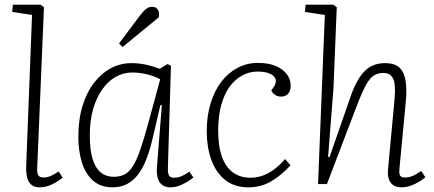

<svg xmlns="http://www.w3.org/2000/svg" viewBox="-20 -787 1856 821"><path d="M117 -723 32 -736 35 -767H153L168 -756L139 -67Q138 -45 144.5 -36.5Q151 -28 166 -28Q182 -28 197 -34.5Q212 -41 231 -54L248 -27Q236 -18 220 -8Q204 2 186 8Q168 14 149 14Q127 14 114 3Q101 -8 96 -28Q91 -48 92 -78Z M698 -73Q697 -47 702.5 -37Q708 -27 724 -27Q741 -27 757 -34Q773 -41 790 -53L807 -28Q793 -17 777 -7.5Q761 2 744 8Q727 14 708 14Q688 14 674.5 4.5Q661 -5 655 -24Q649 -43 651 -71L672 -337L666 -338L630 -184Q618 -135 602.5 -98Q587 -61 566.5 -36Q546 -11 520 1.5Q494 14 462 14Q410 14 377.5 -15Q345 -44 330 -93Q315 -142 315 -201Q315 -276 333 -334.5Q351 -393 382.5 -433.5Q414 -474 454.5 -495.5Q495 -517 541 -517Q575 -517 604 -510.5Q633 -504 663 -493L696 -513L711 -506ZM466 -31Q493 -31 512.5 -41Q532 -51 548 -76Q564 -101 579.5 -146Q595 -191 614 -260L665 -448Q644 -460 611 -468.5Q578 -477 545 -477Q508 -477 475 -458.5Q442 -440 417 -404.5Q392 -369 378 -320Q364 -271 364 -208Q364 -146 376 -107Q388 -68 411 -49.5Q434 -31 466 -31ZM578 -720Q595 -742 606.5 -750Q618 -758 631 -758Q647 -758 655 -745.5Q663 -733 659 -713L504 -586L489 -601Z M1082 -518Q1129 -518 1160 -504.5Q1191 -491 1207 -469Q1223 -447 1223 -421Q1223 -398 1212 -386Q1201 -374 1182 -374Q1167 -374 1156.5 -381Q1146 -388 1140 -400L1150 -414Q1163 -433 1158.5 -448Q1154 -463 1134 -472Q1114 -481 1082 -481Q1046 -481 1015 -464Q984 -447 961 -415Q938 -383 925.5 -336Q913 -289 913 -228Q913 -160 929.5 -115.5Q946 -71 977 -49Q1008 -27 1051 -27Q1075 -27 1099 -34.5Q1123 -42 1148.5 -60Q1174 -78 1199 -107L1222 -80Q1203 -59 1182 -41.5Q1161 -24 1139.5 -11.5Q1118 1 1093.5 7.5Q1069 14 1042 14Q981 14 941.5 -18.5Q902 -51 883 -105.5Q864 -160 864 -225Q864 -291 880.5 -345Q897 -399 926.5 -437.5Q956 -476 996 -497Q1036 -518 1082 -518Z M1799 -29Q1791 -22 1779.5 -14.5Q1768 -7 1754.5 -0.5Q1741 6 1726.5 10Q1712 14 1697 14Q1674 14 1660.5 4Q1647 -6 1642 -23Q1637 -40 1639 -61L1667 -361Q1673 -427 1661 -451Q1649 -475 1619 -475Q1596 -475 1579 -464.5Q1562 -454 1545.5 -424.5Q1529 -395 1507 -338L1378 0H1340L1369 -723L1284 -736L1287 -767H1405L1420 -756L1406 -411L1383 -116L1389 -115L1477 -368Q1489 -404 1503.5 -432Q1518 -460 1535.5 -479Q1553 -498 1575.5 -507.5Q1598 -517 1626 -517Q1670 -517 1690 -496Q1710 -475 1715 -437.5Q1720 -400 1715 -350L1688 -66Q1686 -44 1691 -36Q1696 -28 1712 -28Q1730 -28 1746.5 -35.5Q1763 -43 1781 -56Z"/></svg>

Font: Literata 18pt ExtraLight
Style: Italic
Weight: 250
Italic angle: -2°
Designer: Latin by Veronika Burian and Jose Scaglione. Greek by Irene Vlachou. Cyrillic by Vera Evstafieva
Foundry: TypeTogether
Version: Version 3.103;gftools[0.9.29]